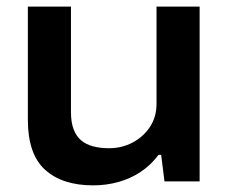

<svg xmlns="http://www.w3.org/2000/svg" viewBox="-20 -547 690 579"><path d="M261 12Q168 12 116 -35Q64 -82 64 -186V-527H194V-209Q194 -178 202 -157Q210 -136 225 -123.5Q240 -111 261.5 -105.5Q283 -100 309 -100Q347 -100 379.5 -117Q412 -134 432 -164Q452 -194 452 -234V-527H582V0H476L466 -80H458Q435 -49 404 -28.5Q373 -8 336.5 2Q300 12 261 12Z"/></svg>

Font: Archivo SemiExpanded SemiBold
Style: Regular
Weight: 600
Width: 6
Designer: Hector Gatti
Foundry: Omnibus-Type
Version: Version 2.001